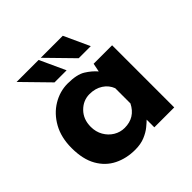

<svg xmlns="http://www.w3.org/2000/svg" viewBox="-170 -793 955 955"><g transform="rotate(-45 307.0 -316.0)"><path d="M256 12Q195 12 145.5 -12.5Q96 -37 67 -88Q38 -139 38 -218Q38 -292 68 -346Q98 -400 147 -429.5Q196 -459 251 -459Q315 -459 348 -438.5Q381 -418 403 -392L412 -437H542V0H402V-54Q392 -44 372.5 -28Q353 -12 324 0Q295 12 256 12ZM296 -102Q369 -102 402 -168V-275Q390 -307 360.5 -326Q331 -345 291 -345Q246 -345 213 -311.5Q180 -278 180 -225Q180 -190 196 -162Q212 -134 238.5 -118Q265 -102 296 -102ZM77 -644H232L294 -509H209ZM247 -644H402L464 -509H379Z"/></g></svg>

Font: Reem Kufi Ink
Style: Bold
Weight: 700
Designer: Khaled Hosny
Version: Version 1.002